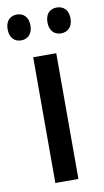

<svg xmlns="http://www.w3.org/2000/svg" viewBox="-101 -771 439 812"><g transform="rotate(-10 118.0 -365.0)"><path d="M-17 -675C-17 -638 4 -619 32 -619C60 -619 81 -638 81 -675C81 -711 60 -730 32 -730C4 -730 -17 -712 -17 -675ZM154 -675C154 -638 175 -619 203 -619C232 -619 253 -638 253 -675C253 -711 232 -730 203 -730C175 -730 154 -712 154 -675ZM168 0V-540H69V0Z"/></g></svg>

Font: Noto Sans Gujarati Condensed Medium
Style: Regular
Weight: 500
Width: 3
Designer: Jelle Bosma - Monotype Design Team, Universal Thirst
Foundry: Monotype Imaging Inc.
Version: Version 2.106